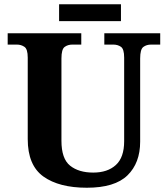

<svg xmlns="http://www.w3.org/2000/svg" viewBox="-20 -870 787 900"><path d="M387 10Q257 10 183.5 -42.5Q110 -95 110 -218V-600Q110 -640 94.5 -650.5Q79 -661 59 -661H16V-714H361V-661H319Q298 -661 283 -650Q268 -639 268 -596V-210Q268 -126 308.5 -93.5Q349 -61 417 -61Q484 -61 523 -96.5Q562 -132 562 -208V-600Q562 -640 547 -650.5Q532 -661 511 -661H469V-714H731V-661H688Q667 -661 652 -650Q637 -639 637 -596V-206Q637 -106 577.5 -48Q518 10 387 10ZM257 -771V-850H547V-771Z"/></svg>

Font: Noto Serif NP Hmong
Style: Regular
Weight: 400
Designer: Dalton Maag Ltd
Foundry: Dalton Maag Ltd
Version: Version 1.001